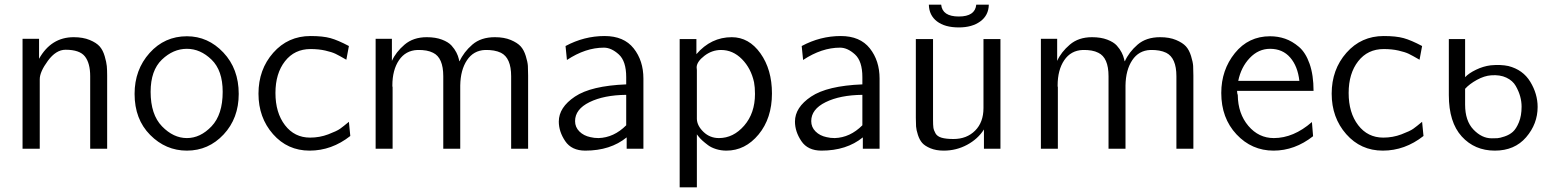

<svg xmlns="http://www.w3.org/2000/svg" viewBox="-20 -640 6672 826"><path d="M77 0V-473H148V-387Q200 -480 297 -480Q337 -480 366 -468Q395 -456 409 -440Q423 -424 430.5 -398Q438 -372 439.5 -355.5Q441 -339 441 -315V0H368V-312Q368 -368 345.5 -397Q323 -426 262 -426Q221 -426 186 -378.5Q151 -331 151 -299V0Z M559 -236Q559 -340 623.5 -412Q688 -484 784 -484Q875 -484 941 -414Q1007 -344 1007 -236Q1007 -131 942 -61.5Q877 8 784 8Q693 8 626 -59.5Q559 -127 559 -236ZM628 -245Q628 -147 677 -96.5Q726 -46 784 -46Q842 -46 890 -96.5Q938 -147 938 -245Q938 -337 890 -383.5Q842 -430 784 -430Q725 -430 676.5 -383.5Q628 -337 628 -245Z M1092 -237Q1092 -341 1155.5 -413Q1219 -485 1316 -485Q1369 -485 1401.5 -476Q1434 -467 1481 -442L1470 -383Q1439 -401 1423.5 -408.5Q1408 -416 1379.5 -422.5Q1351 -429 1316 -429Q1247 -429 1206 -376.5Q1165 -324 1165 -240Q1165 -155 1206 -101.5Q1247 -48 1314 -48Q1355 -48 1392 -62Q1429 -76 1443 -86Q1457 -96 1481 -116L1487 -55Q1407 8 1312 8Q1217 8 1154.5 -63Q1092 -134 1092 -237Z M1596 0V-473H1666V-378Q1683 -416 1720.5 -448Q1758 -480 1816 -480Q1854 -480 1881.5 -469.5Q1909 -459 1922.5 -444Q1936 -429 1943.5 -414Q1951 -399 1953.5 -387.5Q1956 -376 1957 -376Q1975 -416 2012 -448Q2049 -480 2109 -480Q2149 -480 2177.5 -468Q2206 -456 2220 -440.5Q2234 -425 2242 -399Q2250 -373 2251 -356.5Q2252 -340 2252 -315V-313V0H2179V-312Q2179 -391 2135 -413Q2108 -426 2067 -425Q2017 -423 1989 -381Q1961 -339 1960 -272V0H1887V-312Q1887 -392 1843 -413Q1818 -426 1776 -425Q1725 -423 1696.5 -381Q1668 -339 1668 -272Q1668 -267 1669 -265V0Z M2384 -117Q2384 -178 2453.5 -224.5Q2523 -271 2674 -277V-308Q2674 -377 2642 -406Q2610 -435 2578 -435Q2499 -435 2419 -382L2413 -442Q2493 -485 2581 -485Q2664 -485 2706 -432Q2748 -379 2748 -302V0H2676V-49Q2606 8 2498 8Q2439 8 2411.5 -33Q2384 -74 2384 -117ZM2454 -119Q2454 -93 2472.5 -74.5Q2491 -56 2520 -50Q2536 -46 2555 -46Q2621 -48 2674 -101V-232Q2578 -231 2516 -200.5Q2454 -170 2454 -119Z M2904 166V-472H2976V-407Q3039 -480 3128 -480Q3202 -480 3251.5 -410.5Q3301 -341 3301 -238Q3301 -131 3243.5 -61.5Q3186 8 3105 8Q3082 8 3061 1.5Q3040 -5 3026 -15.5Q3012 -26 3002 -35Q2992 -44 2985 -53L2978 -62V166ZM2977 -351Q2977 -349 2977.5 -344.5Q2978 -340 2978 -339V-128Q2979 -99 3006.5 -72.5Q3034 -46 3073 -46Q3135 -46 3181.5 -99.5Q3228 -153 3228 -236Q3228 -265 3224 -286Q3211 -346 3172 -385.5Q3133 -425 3082 -425Q3043 -425 3010.5 -400Q2978 -375 2977 -351Z M3400 -117Q3400 -178 3469.5 -224.5Q3539 -271 3690 -277V-308Q3690 -377 3658 -406Q3626 -435 3594 -435Q3515 -435 3435 -382L3429 -442Q3509 -485 3597 -485Q3680 -485 3722 -432Q3764 -379 3764 -302V0H3692V-49Q3622 8 3514 8Q3455 8 3427.5 -33Q3400 -74 3400 -117ZM3470 -119Q3470 -93 3488.5 -74.5Q3507 -56 3536 -50Q3552 -46 3571 -46Q3637 -48 3690 -101V-232Q3594 -231 3532 -200.5Q3470 -170 3470 -119Z M3976 -620H4029Q4034 -569 4105 -569Q4175 -569 4180 -620H4234Q4233 -574 4197.5 -548Q4162 -522 4105 -522Q4045 -522 4011 -548Q3977 -574 3976 -620ZM3920 -133V-472H3994V-124Q3994 -102 3995.5 -91Q3997 -80 4004.5 -66.5Q4012 -53 4031 -47.5Q4050 -42 4082 -42Q4139 -42 4175 -78Q4211 -114 4211 -175V-472H4284V0H4213V-83Q4187 -42 4140.5 -17Q4094 8 4040 8Q4007 8 3983 -2Q3959 -12 3947.5 -25Q3936 -38 3929 -59.5Q3922 -81 3921 -96Q3920 -111 3920 -133Z M4458 0V-473H4528V-378Q4545 -416 4582.5 -448Q4620 -480 4678 -480Q4716 -480 4743.5 -469.5Q4771 -459 4784.5 -444Q4798 -429 4805.5 -414Q4813 -399 4815.5 -387.5Q4818 -376 4819 -376Q4837 -416 4874 -448Q4911 -480 4971 -480Q5011 -480 5039.5 -468Q5068 -456 5082 -440.5Q5096 -425 5104 -399Q5112 -373 5113 -356.5Q5114 -340 5114 -315V-313V0H5041V-312Q5041 -391 4997 -413Q4970 -426 4929 -425Q4879 -423 4851 -381Q4823 -339 4822 -272V0H4749V-312Q4749 -392 4705 -413Q4680 -426 4638 -425Q4587 -423 4558.5 -381Q4530 -339 4530 -272Q4530 -267 4531 -265V0Z M5234 -240Q5234 -339 5292.5 -411.5Q5351 -484 5444 -484Q5478 -484 5508.5 -473.5Q5539 -463 5568 -438.5Q5597 -414 5614 -365.5Q5631 -317 5631 -249H5302Q5302 -238 5305 -231Q5306 -151 5350.5 -98.5Q5395 -46 5460 -46Q5545 -46 5624 -115L5629 -54Q5550 8 5459 8Q5365 8 5299.5 -62Q5234 -132 5234 -240ZM5307 -292H5570Q5563 -355 5530.5 -392.5Q5498 -430 5444 -430Q5394 -430 5356.5 -390.5Q5319 -351 5307 -292Z M5709 -237Q5709 -341 5772.5 -413Q5836 -485 5933 -485Q5986 -485 6018.5 -476Q6051 -467 6098 -442L6087 -383Q6056 -401 6040.5 -408.5Q6025 -416 5996.5 -422.5Q5968 -429 5933 -429Q5864 -429 5823 -376.5Q5782 -324 5782 -240Q5782 -155 5823 -101.5Q5864 -48 5931 -48Q5972 -48 6009 -62Q6046 -76 6060 -86Q6074 -96 6098 -116L6104 -55Q6024 8 5929 8Q5834 8 5771.5 -63Q5709 -134 5709 -237Z M6213 -231V-472H6283V-308Q6299 -325 6330 -340Q6361 -355 6393 -359Q6436 -363 6469 -356Q6532 -340 6563.5 -288Q6595 -236 6595 -180Q6595 -107 6545.5 -49.5Q6496 8 6411 8Q6324 8 6268.5 -53Q6213 -114 6213 -231ZM6283 -258V-190Q6283 -120 6319 -82.5Q6355 -45 6397 -45Q6398 -45 6399 -45Q6412 -45 6422 -45.5Q6432 -46 6453 -53Q6474 -60 6488.5 -73Q6503 -86 6514.5 -114Q6526 -142 6526 -181Q6526 -203 6520 -225Q6514 -247 6501 -270Q6488 -293 6460.5 -306Q6433 -319 6395 -316Q6366 -314 6334 -296.5Q6302 -279 6283 -258Z"/></svg>

Font: Coval
Style: ExtraLight
Weight: 250
Foundry: Context Ltd
Version: Version 001.000